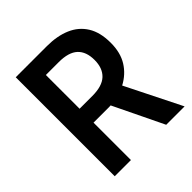

<svg xmlns="http://www.w3.org/2000/svg" viewBox="-191 -830 960 960"><g transform="rotate(-45 289.0 -350.0)"><path d="M71.5 0V-700H292Q364 -700 417.2 -677.2Q470.5 -654.5 500 -607.2Q529.5 -560 529.5 -486Q529.5 -416.5 500 -369.2Q470.5 -322 418.5 -294.5L565.5 0H435.5L307.5 -265Q305 -265 302 -264.8Q299 -264.5 296 -264.5H186V0ZM186 -363H276Q346 -363 378.8 -394Q411.5 -425 411.5 -482.5Q411.5 -541.5 379 -571.5Q346.5 -601.5 277.5 -601.5H186Z"/></g></svg>

Font: Cabin SemiCondensed SemiBold
Style: Regular
Weight: 600
Width: 4
Designer: Pablo Impallari
Foundry: Pablo Impallari. http://www.impallari.com Igino Marini. http://www.ikern.com
Version: Version 3.001